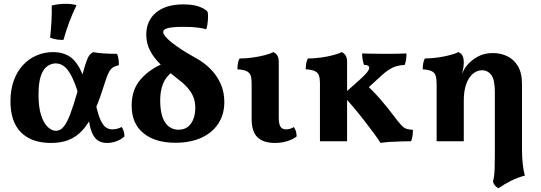

<svg xmlns="http://www.w3.org/2000/svg" viewBox="-20 -740 2832 1006"><path d="M247.8 9Q145.2 9 90 -46.4Q34.8 -101.7 34.8 -209.1Q34.8 -269.4 52 -317.2Q69.1 -365 99.8 -398.4Q130.5 -431.7 171.4 -449.4Q212.2 -467 259.1 -467Q303.4 -467 337.3 -448.4Q371.2 -429.7 395.7 -385.6Q420.2 -341.6 436.9 -264.2L392.2 -241.5Q373.2 -306.9 353.7 -343.2Q334.2 -379.6 314.3 -393.7Q294.4 -407.9 271.6 -407.9Q250.8 -407.9 229.7 -394.5Q208.6 -381.1 195.2 -345.5Q181.8 -310 181.8 -243.7Q181.8 -178.3 195.4 -136.3Q209 -94.4 230.4 -74.5Q251.7 -54.7 273.3 -54.7Q295.4 -54.7 312.9 -75.3Q330.5 -95.9 347.9 -141.8Q365.3 -187.6 386.7 -262.9Q405.5 -326.8 416.4 -365.3Q427.2 -403.8 434.9 -424Q442.6 -444.3 450.1 -453.1Q457.7 -461.9 468.7 -467Q489.5 -462 524.3 -460Q559.2 -458 593.3 -458Q599 -445.8 601 -430.1Q603 -414.4 603 -398.3Q585.1 -394.7 573.7 -388Q562.2 -381.2 553.5 -366.9Q544.8 -352.6 536.2 -327Q527.5 -301.4 514.2 -260.3Q491.2 -189.6 466 -138.9Q440.8 -88.3 410.2 -55.5Q379.6 -22.6 340.2 -6.8Q300.8 9 247.8 9ZM540.9 9Q494.3 9 471.9 -26.2Q449.5 -61.5 445.3 -120.1L481.8 -194Q494.3 -137.2 508 -108.9Q521.7 -80.5 536.7 -71.4Q551.7 -62.2 567.6 -62.2Q594.7 -62.2 617.2 -74.7Q631.2 -56 632.2 -25.5Q615.5 -9.5 590.7 -0.2Q565.9 9 540.9 9ZM312.6 -531Q291.3 -530.5 274.7 -533.6Q258.1 -536.7 242.4 -542.8Q247.4 -583.5 249.7 -628.5Q252 -673.5 251 -711.4Q268.7 -715.4 287 -717.7Q305.2 -720 323 -720Q356.3 -720 381 -713Q359.3 -668.4 342.7 -623.8Q326.1 -579.3 312.6 -531Z M899 8Q792.7 8 731.2 -42.4Q669.8 -92.7 669.8 -186.6Q669.8 -269.8 716 -323.1Q762.2 -376.5 834.9 -407.2L883.6 -364.8Q848 -336.3 833.7 -299.9Q819.4 -263.5 819.4 -215.2Q819.4 -136.3 845.3 -98.3Q871.3 -60.4 915.2 -60.4Q958.3 -60.4 980.7 -92.8Q1003.2 -125.3 1003.2 -174.2Q1003.2 -209.2 991.6 -235.6Q980 -261.9 958.5 -284.9Q937 -307.9 906.2 -330.6Q859.3 -366.4 823 -400.9Q786.8 -435.4 766.6 -474Q746.4 -512.7 746.4 -558.4Q746.4 -631.3 797.6 -674.2Q848.8 -717 940.8 -717Q992.8 -717 1024.6 -704.8Q1056.3 -692.6 1067.9 -677.8Q1071.4 -660.7 1069.3 -633.5Q1067.3 -606.3 1060.6 -586.5Q1044.9 -591.7 1016.3 -595.5Q987.6 -599.3 940.6 -599.3Q887.1 -599.3 861.1 -593.1Q835.1 -586.8 835.1 -572.3Q835.1 -563.8 844.2 -551.8Q853.2 -539.8 869.4 -525.9Q885.7 -511.9 907.3 -496.7Q929 -481.4 954.6 -465.7Q980.3 -450.1 1008 -434.8Q1048.7 -412.7 1082.2 -379.3Q1115.6 -346 1135.5 -302.5Q1155.4 -259.1 1155.4 -205.4Q1155.4 -140.2 1123.7 -92.1Q1091.9 -44 1034.6 -18Q977.3 8 899 8Z M1419.6 9Q1360.1 9 1329.2 -20.6Q1298.4 -50.3 1298.4 -117.8V-306.2Q1298.4 -329.7 1293.1 -344.7Q1287.8 -359.6 1271.8 -367.4Q1255.8 -375.1 1223.9 -376.7Q1223.9 -391.9 1226.2 -406.6Q1228.4 -421.3 1235 -433.5Q1268.3 -433.5 1303.9 -438.5Q1339.5 -443.5 1368.6 -451.3Q1397.7 -459 1411.8 -467Q1425 -461.9 1432.8 -449.5Q1440.6 -437.1 1440.6 -414.5V-124.1Q1440.6 -89.5 1449.8 -75.9Q1459 -62.2 1478.5 -62.2Q1488 -62.2 1499 -65Q1510 -67.7 1519.4 -74.5Q1533.4 -55.9 1534.4 -25.3Q1518.3 -11.4 1487.5 -1.2Q1456.8 9 1419.6 9Z M2109.8 -460Q2109.8 -443.7 2107.8 -428.8Q2105.8 -413.9 2100.2 -399.7Q2076 -398.7 2056.5 -392.9Q2036.9 -387.2 2017.5 -374.7Q1998 -362.2 1973.5 -339.2L1887.6 -260.7L1880.5 -312.7Q1928.1 -271 1970.3 -223.1Q2012.5 -175.1 2058.3 -113.3Q2076.6 -90 2087.7 -79.1Q2098.8 -68.2 2110.9 -64.7Q2123.1 -61.2 2143.5 -59.7Q2143.5 -43.6 2141.4 -28.2Q2139.4 -12.7 2133.8 0Q2109.2 0 2080.4 1Q2051.6 2 2023.7 3.5Q1995.9 5 1973.9 9Q1960.9 -12 1938.2 -42.7Q1915.6 -73.3 1887.9 -109Q1860.2 -144.6 1831 -179.4Q1801.8 -214.1 1775.8 -242.8L1865.1 -322.5Q1893.3 -347.7 1903.9 -361.7Q1914.5 -375.8 1914.5 -383.7Q1914.5 -391.7 1908.3 -395.7Q1902.1 -399.7 1887 -400.2Q1881.9 -415.4 1879.7 -430.1Q1877.4 -444.8 1877.4 -460Q1894.2 -459.5 1917.4 -459Q1940.6 -458.5 1966.5 -458.3Q1992.4 -458 2015.8 -458Q2038.6 -458 2062.8 -458.5Q2087 -459 2109.8 -460ZM1798.6 -295V0H1656.4V-295ZM1769.8 -467Q1783 -461.9 1790.8 -449.5Q1798.6 -437.1 1798.6 -414.5V-276.5H1656.4V-306.2Q1656.4 -329.7 1651.1 -344.7Q1645.8 -359.6 1629.8 -367.4Q1613.8 -375.1 1581.9 -376.7Q1581.9 -391.9 1584.2 -406.6Q1586.4 -421.3 1593 -433.5Q1626.3 -433.5 1661.9 -438.5Q1697.5 -443.5 1726.6 -451.3Q1755.7 -459 1769.8 -467Z M2592.2 246.2Q2580.5 241.1 2573.4 232Q2566.3 222.9 2562.8 211.6Q2566.8 197.2 2568.8 181.7Q2570.8 166.3 2571.8 140.2Q2572.8 114.2 2572.8 69.3V-259.7Q2572.8 -321.8 2554.3 -346.8Q2535.8 -371.8 2505.9 -371.8Q2479.5 -371.8 2457.6 -353.4Q2435.8 -335.1 2422.9 -299.6Q2410 -264.2 2410 -211V0H2267.8V-296.3Q2267.8 -325 2263.3 -341.5Q2258.9 -358.1 2243.4 -366.4Q2227.9 -374.6 2194.9 -376.7Q2194.9 -391.9 2197.2 -406.6Q2199.4 -421.3 2206 -433.5Q2259.5 -434.5 2308.9 -444.7Q2358.3 -455 2381.8 -467Q2395.9 -461.4 2403 -448.6Q2410 -435.7 2410 -412.2Q2410 -400.6 2407.7 -385Q2405.4 -369.5 2400.4 -352.5Q2405.5 -363.3 2411.9 -375.8Q2418.3 -388.3 2429 -399.9Q2450.1 -424.9 2483.5 -443.4Q2517 -462 2562.8 -462Q2602.4 -462 2636.9 -446Q2671.3 -430 2693.2 -394.2Q2715 -358.4 2715 -299V40Q2715 84 2719 119.7Q2723.1 155.5 2730.1 180.1Q2693.5 189.4 2658.4 206.8Q2623.3 224.1 2592.2 246.2Z"/></svg>

Font: Vollkorn
Style: Regular
Weight: 400
Designer: Friedrich Althausen
Foundry: Friedrich Althausen
Version: Version 5.001